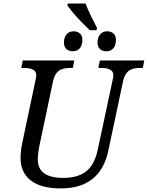

<svg xmlns="http://www.w3.org/2000/svg" viewBox="-20 -1056 836 1086"><path d="M100.1 -671.9 108.9 -713.9H399.9L392.1 -671.9H378.9Q332 -671.9 310.5 -654.1Q289.1 -636.2 280.8 -600.1L206.1 -247.1Q193.8 -189.5 193.8 -153.8Q193.8 -49.8 337.9 -49.8Q418.9 -49.8 466.3 -85.9Q513.7 -122.1 532.2 -206.1L617.2 -604Q621.1 -622.1 621.1 -631.8Q621.1 -671.9 548.8 -671.9H536.1L544.9 -713.9H795.9L788.1 -671.9H774.9Q728 -671.9 706.5 -654.1Q685.1 -636.2 676.8 -600.1L592.8 -204.1Q547.4 9.8 323.2 9.8Q212.9 9.8 154.5 -35.2Q96.2 -80.1 96.2 -163.1Q96.2 -203.6 106.9 -252L181.2 -604Q185.1 -622.6 185.1 -631.8Q185.1 -671.9 112.8 -671.9ZM392.1 -766.1Q369.1 -766.1 355.5 -778.3Q341.8 -790.5 341.8 -815.9Q341.8 -844.2 356.4 -861.6Q371.1 -878.9 396 -878.9Q418 -878.9 431.9 -866.9Q445.8 -855 445.8 -829.1Q445.8 -798.8 430.9 -782.5Q416 -766.1 392.1 -766.1ZM582 -766.1Q559.1 -766.1 545.4 -778.3Q531.7 -790.5 531.7 -815.9Q531.7 -844.2 546.4 -861.6Q561 -878.9 585.9 -878.9Q607.9 -878.9 621.8 -866.9Q635.7 -855 635.7 -829.1Q635.7 -798.8 620.8 -782.5Q606 -766.1 582 -766.1ZM487.8 -885.3Q447.8 -922.9 414.3 -959.7Q380.9 -996.6 360.8 -1025.9L363.8 -1036.1H463.9Q476.1 -1003.4 494.9 -964.6Q513.7 -925.8 528.8 -897.9L525.9 -885.3Z"/></svg>

Font: Droid Serif
Style: Italic
Weight: 400
Italic angle: -12°
Designer: Monotype Design team
Foundry: Monotype Imaging Inc.
Version: Version 1.03